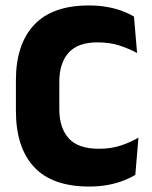

<svg xmlns="http://www.w3.org/2000/svg" viewBox="-20 -673 561 707"><path d="M308.7 13.9Q171.9 13.9 105.2 -58.3Q38.6 -130.5 38.6 -264.3V-377.8Q38.6 -509.7 105.6 -581.3Q172.6 -652.9 307.3 -652.9Q343.7 -652.9 374.2 -647.4Q404.7 -642 429.5 -632.7Q454.4 -623.4 473.3 -611.9L484.8 -477.8Q455.6 -493.6 420.3 -505.3Q384.9 -517 338.5 -517Q266.8 -517 232.6 -478.8Q198.4 -440.6 198.4 -371.7V-270.6Q198.4 -202.2 233.1 -163.7Q267.8 -125.2 344.3 -125.2Q389.4 -125.2 424.9 -137.2Q460.5 -149.1 489.8 -166.1L478.3 -29.1Q459.7 -17.6 434.1 -7.7Q408.5 2.1 377.2 8Q345.8 13.9 308.7 13.9Z"/></svg>

Font: Anek Gurmukhi Medium
Style: Regular
Weight: 500
Designer: Sarang Kulkarni (Gurmukhi), Yesha Goshar (Latin)
Foundry: Ek Type
Version: Version 1.003